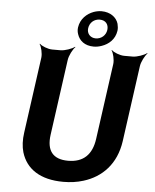

<svg xmlns="http://www.w3.org/2000/svg" viewBox="-62 -997 853 1058"><g transform="rotate(5 364.5 -467.5)"><path d="M344 -108C260 -108 224 -154 236 -242L294 -661C297 -685 316 -722 330 -735L328 -737C313 -725 274 -711 250 -711H204C180 -711 145 -725 134 -737L132 -735C142 -722 151 -685 148 -661L90 -242C84 -201 86 -164 95 -133C122 -43 200 10 328 10C367 10 404 5 439 -6C540 -37 617 -114 635 -242L693 -661C696 -685 715 -722 729 -735L727 -737C712 -725 673 -711 649 -711H602C578 -711 543 -725 532 -737L530 -735C540 -722 549 -685 546 -661L488 -242C476 -154 429 -108 344 -108ZM335 -845C333 -831 335 -818 339 -807C350 -773 380 -747 430 -747C445 -747 460 -750 474 -755C512 -768 546 -797 553 -845C555 -858 553 -871 550 -884C540 -918 506 -945 457 -945C442 -945 427 -942 413 -937C376 -923 342 -893 335 -845ZM451 -898C483 -898 501 -876 497 -845C493 -815 468 -793 437 -793C407 -793 387 -816 391 -845C395 -876 419 -898 451 -898Z"/></g></svg>

Font: Asimov
Style: EdgeIt
Weight: 500
Designer: Google
Version: Version 2.000980: 2014